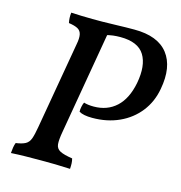

<svg xmlns="http://www.w3.org/2000/svg" viewBox="-102 -771 815 866"><g transform="rotate(15 305.0 -338.0)"><path d="M26 3Q27 -11 29 -23.5Q31 -36 35 -46Q64 -50 79.5 -58.5Q95 -67 102 -86.5Q109 -106 115 -142L185 -546Q191 -576 187.5 -593.5Q184 -611 169.5 -619Q155 -627 127 -631Q122 -654 125 -679Q146 -678 172.5 -677Q199 -676 225 -676Q251 -676 271 -676Q295 -676 337 -677.5Q379 -679 420 -679Q530 -679 577 -618.5Q624 -558 604 -451Q593 -389 556.5 -342.5Q520 -296 464 -270.5Q408 -245 339 -245Q318 -245 302.5 -248Q287 -251 277 -257Q276 -266 279 -280.5Q282 -295 286 -302Q295 -299 306.5 -297.5Q318 -296 332 -296Q395 -296 437 -334.5Q479 -373 494 -449Q510 -534 480.5 -582Q451 -630 368 -630Q350 -630 333.5 -628Q317 -626 296 -620L311 -643L226 -149Q219 -110 221 -90Q223 -70 241 -60.5Q259 -51 299 -45Q302 -34 302.5 -23Q303 -12 302 3Q264 1 233 0.5Q202 0 167 0Q127 0 94 0.5Q61 1 26 3Z"/></g></svg>

Font: Vollkorn Medium
Style: Italic
Weight: 500
Italic angle: -11°
Designer: Friedrich Althausen
Foundry: Friedrich Althausen
Version: Version 5.000